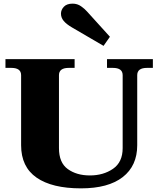

<svg xmlns="http://www.w3.org/2000/svg" viewBox="-20 -1025 870 1055"><path d="M376 -874Q345 -892 330 -910Q315 -928 315 -950Q315 -971 331 -988Q347 -1005 379 -1005Q405 -1005 425.5 -990.5Q446 -976 458 -962L584 -823L549 -773ZM96 -227V-612Q96 -652 42 -652H10V-700H390V-652H358Q304 -652 304 -612V-211Q304 -131 352.5 -96Q401 -61 474 -61Q548 -61 601 -97.5Q654 -134 654 -211V-612Q654 -652 600 -652H568V-700H820V-652H788Q734 -652 734 -612V-227Q734 -114 654.5 -52Q575 10 425 10Q266 10 181 -49Q96 -108 96 -227Z"/></svg>

Font: Taviraj Black
Style: Regular
Weight: 900
Designer: Katatrad Team
Foundry: CadsonDemak
Version: Version 1.001